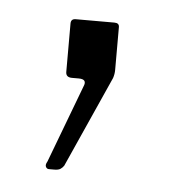

<svg xmlns="http://www.w3.org/2000/svg" viewBox="-31 -116 255 281"><g transform="rotate(5 96.5 25.0)"><path d="M50 136Q47 136 45.5 133Q44 130 47 125L90 11Q95 0 82 0H72Q63 0 63 -8V-79Q63 -86 70 -86H127Q134 -86 134 -80V-17Q134 -11 132 -5L72 129Q70 132 67 134Q64 136 58 136H50Z"/></g></svg>

Font: Libre Franklin Thin ExtraLight
Style: Regular
Weight: 250
Version: Version 3.000